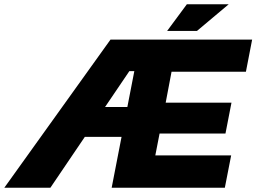

<svg xmlns="http://www.w3.org/2000/svg" viewBox="-69 -887 1211 907"><path d="M-48.7 0 453 -700H711.2L688.2 -550.9H542L168.9 0ZM254 -240.4 282 -381.5H606.9L580.5 -240.4ZM458.5 0 594.5 -700H1122.1L1092.7 -548.1H741.4L713.7 -402.1H1024.5L996.1 -256.1H684.8L664.7 -152.9H1023L993.1 0ZM720.6 -741 813.8 -867H1011.6L861.6 -741Z"/></svg>

Font: REM Medium
Style: Italic
Weight: 500
Italic angle: -11°
Designer: Octavio Pardo
Foundry: Ashler Design
Version: Version 1.005;gftools[0.9.28]